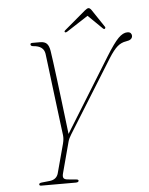

<svg xmlns="http://www.w3.org/2000/svg" viewBox="-57 -893 729 940"><g transform="rotate(-5 307.0 -423.0)"><path d="M291.5 -8Q291 0 277 0H107Q98 0 98 -7Q98 -13.5 111.5 -15L149.5 -19Q184.5 -22.5 193 -53L231 -194.5Q234.5 -208.5 235.2 -217.8Q236 -227 235 -237Q232.5 -254 227.5 -295.2Q222.5 -336.5 215.8 -389Q209 -441.5 202.8 -493.8Q196.5 -546 191.5 -586Q186.5 -626 184.5 -641.5Q178.5 -680 129 -683.5Q115 -684.5 115 -693Q114.5 -700 125 -700H163Q185 -700 195.8 -689Q206.5 -678 210.5 -653Q213 -637.5 218.2 -598.8Q223.5 -560 229.8 -509.5Q236 -459 242.5 -406.5Q249 -354 254.2 -309.8Q259.5 -265.5 262.5 -240.5L486 -602Q525 -665 548 -688Q571 -711 592 -711Q604 -711 609 -705.2Q614 -699.5 614 -692Q613.5 -671.5 582.5 -667.5Q558.5 -664 539.5 -647.5Q520.5 -631 496.5 -593L275.5 -237.5Q263.5 -218.5 259.5 -203.5L218.5 -50Q214.5 -35 218.8 -27.8Q223 -20.5 238.5 -19L281 -15Q292 -14 291.5 -8ZM483.5 -737.5Q480 -735 474.5 -741L405.5 -808.5L301.5 -741Q291.5 -734.5 288 -738.5Q284.5 -742 290.5 -747.5L394 -835Q406.5 -845.5 413 -845.5Q420 -845.5 427.5 -835L486 -747.5Q489.5 -741.5 483.5 -737.5Z"/></g></svg>

Font: Fraunces 144pt Soft Thin
Style: Italic
Weight: 100
Italic angle: -16°
Version: Version 1.000;[0bf87f6ff]